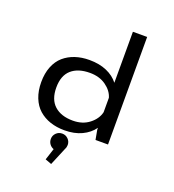

<svg xmlns="http://www.w3.org/2000/svg" viewBox="-182 -939 1214 1342"><g transform="rotate(20 425.0 -268.0)"><path d="M357 -511Q431 -511 486.2 -487Q541.5 -463 574 -420.5V-800H680V0H587L574 -71V-85.5Q541.5 -40.5 487 -14.8Q432.5 11 359 11Q300.5 11 252.2 -5.2Q204 -21.5 168 -53.2Q132 -85 112 -135.5Q92 -186 92 -251Q92 -316 112 -366.2Q132 -416.5 168 -447.8Q204 -479 251.8 -495Q299.5 -511 357 -511ZM391 -72.5Q463 -72.5 512.2 -110.8Q561.5 -149 574 -201.5V-309Q560 -357.5 511 -392.5Q462 -427.5 391 -427.5Q303 -427.5 253.5 -383.8Q204 -340 204 -251Q204 -162 253.8 -117.2Q303.5 -72.5 391 -72.5ZM416.5 99.5Q416.5 116.5 408.5 131L353 264L306 246.5L334 160.5Q315 154 303 137.5Q291 121 291 99.5Q291 74 309.2 55.8Q327.5 37.5 354 37.5Q380 37.5 398.2 55.8Q416.5 74 416.5 99.5Z"/></g></svg>

Font: League Mono Wide
Style: Regular
Weight: 400
Width: 8
Designer: Tyler Finck
Foundry: The League of Moveable Type / Tyler Finck
Version: Version 2.210